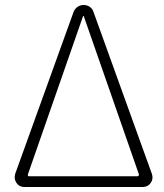

<svg xmlns="http://www.w3.org/2000/svg" viewBox="-20 -750 659 770"><path d="M92 -51Q90 -43 97 -43H531Q534 -43 536 -45.5Q538 -48 537 -51L316 -685Q316 -686 314 -686Q313 -686 313 -685ZM78 0Q57 0 46 -16.5Q35 -33 41 -53L275 -702Q280 -715 291 -722.5Q302 -730 315.5 -730Q329 -730 340 -722.5Q351 -715 355 -702L589 -53Q596 -33 584.5 -16.5Q573 0 552 0Z"/></svg>

Font: Rounded Mplus 1c Light
Style: Regular
Weight: 300
Version: Version 1.059.20150529